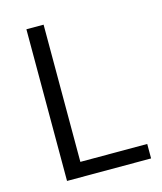

<svg xmlns="http://www.w3.org/2000/svg" viewBox="-110 -813 756 895"><g transform="rotate(-15 268.0 -366.0)"><path d="M102.1 0V-731.9H185.1V-69.8H507.8V0Z"/></g></svg>

Font: `nÑOS CN Normal
Style: Regular
Weight: 350
Designer: Ryoko NISHIZUKA ?XZm?[P (kana & ideographs); Paul D. Hunt (Latin, Greek & Cyrillic); Wenlong ZHANG _ e??? (bopomofo); Sa
Foundry: Adobe Systems Incorporated
Version: Version 1.004 June 21, 2023